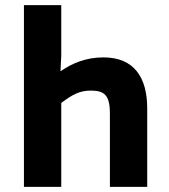

<svg xmlns="http://www.w3.org/2000/svg" viewBox="-20 -726 658 746"><path d="M218 0V-326C263 -360 291 -374 333 -374C385 -374 407 -357 407 -285V0H552V-305C552 -425 501 -503 382 -503C313 -503 260 -480 215 -449L218 -509V-706H73V0Z"/></svg>

Font: Falling Sky
Style: Bd+
Weight: 400
Designer: Paul D. Hunt
Foundry: Adobe Systems Incorporated
Version: Version 1.02